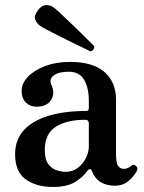

<svg xmlns="http://www.w3.org/2000/svg" viewBox="-20 -731 572 763"><path d="M190 12Q125 12 82.5 -18Q40 -48 40 -118Q40 -176 75 -214Q110 -252 173.5 -271Q237 -290 322 -290Q333 -290 333 -301V-329Q333 -383 314 -414.5Q295 -446 253 -446Q214 -446 194 -431.5Q174 -417 184 -394Q200 -360 183 -333.5Q166 -307 125 -307Q100 -307 83 -323.5Q66 -340 66 -370Q66 -400 91 -426Q116 -452 159.5 -468.5Q203 -485 258 -485Q349 -485 395 -445Q441 -405 441 -335V-123Q441 -83 449.5 -71.5Q458 -60 471 -60Q481 -60 488.5 -63.5Q496 -67 500 -71Q511 -82 522 -70Q527 -65 526 -59Q525 -53 521 -47Q507 -24 486.5 -8.5Q466 7 437 7Q404 7 380.5 -7Q357 -21 345 -52Q342 -60 337 -59Q332 -58 328 -53Q309 -26 277 -7Q245 12 190 12ZM240 -48Q269 -48 290 -64.5Q311 -81 322 -104Q333 -127 333 -148V-240Q333 -255 319 -255Q246 -255 202 -227.5Q158 -200 158 -135Q158 -96 173 -77.5Q188 -59 207.5 -53.5Q227 -48 240 -48ZM339 -527Q336 -529 317 -538Q298 -547 271 -560Q244 -573 216.5 -587Q189 -601 168 -612Q147 -623 140 -628Q126 -638 120 -653Q114 -668 130 -689Q144 -709 161 -710.5Q178 -712 192 -702Q199 -698 216.5 -681.5Q234 -665 256 -644Q278 -623 299.5 -602Q321 -581 336 -566Q351 -551 354 -548Q356 -542 351.5 -535Q347 -528 339 -527Z"/></svg>

Font: Zen Old Mincho Black
Style: Regular
Weight: 900
Designer: Yoshimichi Ohira
Foundry: Positype
Version: Version 1.001